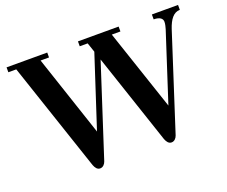

<svg xmlns="http://www.w3.org/2000/svg" viewBox="-115 -874 1265 1069"><g transform="rotate(-20 517.0 -339.5)"><path d="M12 -664H59L276 -18C283 0 293 14 310 14C327 14 339 0 344 -15L519 -555L699 -18C706 0 716 14 733 14C750 14 762 0 767 -15L949 -579C966 -630 990 -664 1028 -664V-693H873V-664C912 -664 925 -648 925 -631C925 -616 920 -600 917 -589L786 -185L625 -664H676V-693H435V-664H482L501 -608L363 -185L203 -664H253V-693H12Z"/></g></svg>

Font: Monomakh Unicode
Style: Regular
Weight: 400
Version: Version 1.2